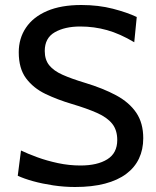

<svg xmlns="http://www.w3.org/2000/svg" viewBox="-20 -734 624 768"><path d="M280 14Q236.5 14 193 7.5Q149.5 1 112.5 -9.2Q75.5 -19.5 51 -31L64 -132Q91 -119 129.2 -105Q167.5 -91 212 -81.5Q256.5 -72 302 -72Q369.5 -72 409.2 -96.8Q449 -121.5 449 -174Q449 -213.5 429 -238.8Q409 -264 368.8 -282Q328.5 -300 268 -318Q210.5 -335 162 -358.2Q113.5 -381.5 84.2 -420.8Q55 -460 55 -525Q55 -580.5 83.8 -623.2Q112.5 -666 168.2 -690Q224 -714 305 -714Q374 -714 431.8 -699Q489.5 -684 527 -666L517 -565Q460 -599 408.2 -613.5Q356.5 -628 301 -628Q239.5 -628 199.2 -605Q159 -582 159 -530Q159 -495 177 -472.8Q195 -450.5 230.5 -434.8Q266 -419 319 -403Q392 -381 444.5 -352.8Q497 -324.5 525 -283.2Q553 -242 553 -181Q553 -136 536 -100Q519 -64 485 -38.5Q451 -13 399.8 0.5Q348.5 14 280 14Z"/></svg>

Font: Cabin Resolve
Style: Regular-Resolve
Weight: 400
Designer: Pablo Impallari
Foundry: Pablo Impallari. http://www.impallari.com Igino Marini. http://www.ikern.com
Version: Version 3.001